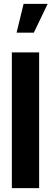

<svg xmlns="http://www.w3.org/2000/svg" viewBox="-20 -969 266 989"><path d="M65.4 -800.8 101.6 -949.2H225.6L154.3 -800.8ZM41 0V-699.2H181.6V0Z"/></svg>

Font: Post No Bills Jaffna ExtraBold
Style: Regular
Weight: 800
Designer: Kosala Senevirathne, Siva Puranthara, Lasantha Premarathna, Tharique Azeez
Foundry: Mooniak
Version: Version 1.220 ; ttfautohint (v1.6)